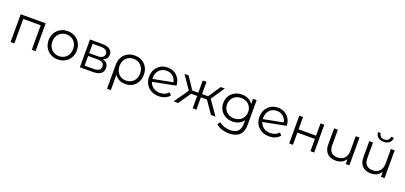

<svg xmlns="http://www.w3.org/2000/svg" viewBox="35 -1972 7202 3411"><g transform="rotate(20 3636.0 -266.5)"><path d="M101.1 0V-525.5H573.1V0H502.1V-481.6L520.3 -462.9H153.9L172.1 -481.6V0Z M991.5 4.7Q914.7 4.7 854.4 -29.7Q794.1 -64 759.1 -124.7Q724.1 -185.5 724.1 -263.1Q724.1 -341.7 759.2 -401.6Q794.3 -461.5 854.4 -495.9Q914.4 -530.2 991.5 -530.2Q1068.6 -530.2 1129.2 -495.9Q1189.9 -461.6 1224.4 -401.7Q1259 -341.9 1259 -263.1Q1259 -185.3 1224.5 -124.6Q1190 -64 1129.2 -29.7Q1068.4 4.7 991.5 4.7ZM991.5 -57.9Q1047.9 -57.9 1092.2 -83.5Q1136.5 -109.2 1161.9 -155.7Q1187.4 -202.2 1187.4 -263Q1187.4 -324.8 1161.9 -370.8Q1136.5 -416.8 1092.2 -442.2Q1047.9 -467.6 991.8 -467.6Q935.7 -467.6 891.7 -442.2Q847.6 -416.8 821.6 -370.8Q795.7 -324.8 795.7 -263Q795.7 -202.2 821.6 -155.7Q847.6 -109.2 891.6 -83.5Q935.7 -57.9 991.5 -57.9Z M1411.1 0V-525.5H1643Q1732.4 -525.5 1783.9 -491.1Q1835.3 -456.7 1835.3 -391.1Q1835.3 -326.5 1786 -292.5Q1736.7 -258.4 1657 -258.4L1671.1 -278.8Q1765 -278.8 1809.1 -244.1Q1853.2 -209.5 1853.2 -142.8Q1853.2 -74.5 1803.4 -37.3Q1753.5 0 1650.4 0ZM1480.4 -55.8H1646.6Q1713.8 -55.8 1748.3 -77.6Q1782.8 -99.4 1782.8 -146.8Q1782.8 -194.7 1751.9 -217.1Q1720.9 -239.4 1653.8 -239.4H1480.4ZM1480.4 -292.4H1637.8Q1698.8 -292.4 1731.6 -315.2Q1764.3 -338.1 1764.3 -381.6Q1764.3 -425.7 1731.6 -447.7Q1698.8 -469.7 1637.8 -469.7H1480.4Z M1994.8 194V-261.4Q1994.8 -341.2 2028.5 -401.6Q2062.2 -462.1 2122.3 -496.1Q2182.3 -530.2 2260.5 -530.2Q2339.2 -530.2 2398.7 -496.2Q2458.3 -462.2 2491.6 -401.8Q2525 -341.4 2525 -262Q2525 -183.6 2492.2 -123.4Q2459.4 -63.3 2401.3 -29.3Q2343.2 4.7 2267.3 4.7Q2183.2 4.7 2123.5 -37.9Q2063.8 -80.4 2039.1 -157.5L2066.4 -168.1V194ZM2258.7 -57.4Q2316.1 -57.4 2360.1 -83.5Q2404.2 -109.7 2429.4 -155.9Q2454.6 -202.2 2454.6 -262Q2454.6 -322.2 2429.4 -368.5Q2404.2 -414.8 2360.1 -441.2Q2316.1 -467.6 2258.7 -467.6Q2201.9 -467.6 2158 -441.7Q2114.2 -415.8 2089.7 -369.8Q2065.3 -323.8 2065.3 -263Q2065.3 -202.7 2089.7 -156.2Q2114.2 -109.7 2158 -83.5Q2201.9 -57.4 2258.7 -57.4Z M2899.6 4.7Q2817.8 4.7 2755.4 -29.7Q2692.9 -64 2658 -124.6Q2623.1 -185.3 2623.1 -263Q2623.1 -341.1 2656.6 -401.3Q2690 -461.5 2748.7 -495.8Q2807.3 -530.2 2882.7 -530.2Q2953.6 -530.2 3009.4 -498.4Q3065.3 -466.6 3098.9 -410.2Q3132.5 -353.7 3134.8 -279.4L2683 -191.2L2678.7 -243.2L3093.8 -323.6L3067.2 -285.8Q3066.5 -336.4 3042.9 -377.9Q3019.3 -419.5 2978.2 -444.4Q2937.2 -469.3 2882.7 -469.3Q2826.9 -469.3 2783.6 -443.9Q2740.3 -418.6 2716.1 -373.1Q2691.9 -327.6 2691.9 -267.7Q2691.9 -204.2 2718.4 -156.9Q2744.9 -109.6 2792.1 -83.8Q2839.3 -57.9 2901.3 -57.9Q2950.4 -57.9 2991.5 -75.1Q3032.6 -92.3 3062.5 -127.2L3102 -80.9Q3067.4 -38.9 3014.9 -17.1Q2962.4 4.7 2899.6 4.7Z M3889.6 0 3710.1 -259.6 3768.9 -294.8 3974.7 0ZM3183.4 0 3388.5 -294.8 3447.3 -259.6 3268.4 0ZM3382.9 -254.7 3198.2 -525.5H3274.9L3449 -264.7ZM3399.6 -234.2V-294.7H3565V-234.2ZM3543.3 0V-525.5H3613.7V0ZM3591.6 -234.2V-294.7H3758.5V-234.2ZM3775.6 -254.7 3708.4 -264.7 3882.5 -525.5H3959.8Z M4298.6 198.7Q4226.9 198.7 4160.8 177.7Q4094.7 156.7 4053.2 117.8L4089.3 63.6Q4127 97.5 4181.4 116.8Q4235.9 136.1 4296.3 136.1Q4396.4 136.1 4443.7 89.3Q4491 42.5 4491 -55.5V-185.8L4501 -275.8L4493.8 -366.4V-525.5H4562V-63.6Q4562 71.6 4495.4 135.2Q4428.8 198.7 4298.6 198.7ZM4285.9 -20.4Q4210.5 -20.4 4150.7 -52.9Q4090.9 -85.4 4056.3 -143Q4021.7 -200.5 4021.7 -275.8Q4021.7 -351.5 4056.3 -408.8Q4090.9 -466.2 4150.7 -498.2Q4210.5 -530.2 4285.9 -530.2Q4355.5 -530.2 4411.4 -501Q4467.3 -471.9 4500.7 -415.1Q4534 -358.3 4534 -275.8Q4534 -193.7 4500.7 -136.7Q4467.3 -79.7 4411.4 -50.1Q4355.5 -20.4 4285.9 -20.4ZM4292.7 -83Q4351 -83 4395.9 -107.4Q4440.7 -131.8 4466.4 -175.5Q4492.1 -219.1 4492.1 -275.8Q4492.1 -332.9 4466.4 -376.1Q4440.7 -419.3 4395.9 -443.5Q4351 -467.6 4292.7 -467.6Q4235.3 -467.6 4189.9 -443.5Q4144.6 -419.3 4118.9 -376.1Q4093.2 -332.9 4093.2 -275.8Q4093.2 -219.1 4118.9 -175.5Q4144.6 -131.8 4189.9 -107.4Q4235.3 -83 4292.7 -83Z M4985.6 4.7Q4903.8 4.7 4841.4 -29.7Q4778.9 -64 4744 -124.6Q4709.1 -185.3 4709.1 -263Q4709.1 -341.1 4742.6 -401.3Q4776 -461.5 4834.7 -495.8Q4893.3 -530.2 4968.7 -530.2Q5039.6 -530.2 5095.4 -498.4Q5151.3 -466.6 5184.9 -410.2Q5218.5 -353.7 5220.8 -279.4L4769 -191.2L4764.7 -243.2L5179.8 -323.6L5153.2 -285.8Q5152.5 -336.4 5128.9 -377.9Q5105.3 -419.5 5064.2 -444.4Q5023.2 -469.3 4968.7 -469.3Q4912.9 -469.3 4869.6 -443.9Q4826.3 -418.6 4802.1 -373.1Q4777.9 -327.6 4777.9 -267.7Q4777.9 -204.2 4804.4 -156.9Q4830.9 -109.6 4878.1 -83.8Q4925.3 -57.9 4987.3 -57.9Q5036.4 -57.9 5077.5 -75.1Q5118.6 -92.3 5148.5 -127.2L5188 -80.9Q5153.4 -38.9 5100.9 -17.1Q5048.4 4.7 4985.6 4.7Z M5368.1 0V-525.5H5439.1V-293.2H5769.8V-525.5H5840.8V0H5769.8V-231.6H5439.1V0Z M6249 4.7Q6181.3 4.7 6131.3 -20.1Q6081.2 -44.9 6053.8 -95.1Q6026.3 -145.4 6026.3 -220.5V-525.5H6097.3V-227.9Q6097.3 -144.3 6138.8 -101.7Q6180.3 -59.1 6256 -59.1Q6310.8 -59.1 6351 -81.7Q6391.2 -104.4 6413.1 -147.3Q6434.9 -190.3 6434.9 -249.6V-525.5H6505.9V0H6437.8V-143.7L6448.8 -117.5Q6424 -60.1 6371.4 -27.7Q6318.8 4.7 6249 4.7Z M6914 4.7Q6846.3 4.7 6796.3 -20.1Q6746.2 -44.9 6718.8 -95.1Q6691.3 -145.4 6691.3 -220.5V-525.5H6762.3V-227.9Q6762.3 -144.3 6803.8 -101.7Q6845.3 -59.1 6921 -59.1Q6975.8 -59.1 7016 -81.7Q7056.2 -104.4 7078.1 -147.3Q7099.9 -190.3 7099.9 -249.6V-525.5H7170.9V0H7102.8V-143.7L7113.8 -117.5Q7089 -60.1 7036.4 -27.7Q6983.8 4.7 6914 4.7ZM6931.8 -600.6Q6865.4 -600.6 6824.8 -634.5Q6784.3 -668.4 6782.8 -730.6H6833Q6834.4 -691 6861.5 -667.8Q6888.7 -644.5 6931.3 -644.5Q6974.3 -644.5 7001.7 -667.8Q7029.1 -691 7030.1 -730.6H7081.4Q7080.4 -668.4 7039.6 -634.5Q6998.9 -600.6 6931.8 -600.6Z"/></g></svg>

Font: Montserrat Alternates Thin
Style: Regular
Weight: 100
Designer: Julieta Ulanovsky
Foundry: Julieta Ulanovsky
Version: Version 9.000